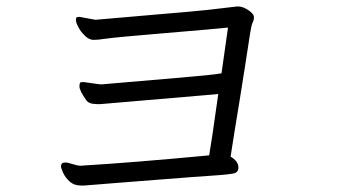

<svg xmlns="http://www.w3.org/2000/svg" viewBox="-20 -641 1040 592"><path d="M238 -388 288 -381H295Q323 -383 365 -387Q407 -391 522.5 -400.5Q638 -410 663 -415L683 -556Q646 -552 490.5 -539Q335 -526 308.5 -522Q282 -518 268.5 -518Q255 -518 242 -530.5Q229 -543 221.5 -557.5Q214 -572 214 -579.5Q214 -587 217.5 -588Q221 -589 225 -589L274 -580L286 -581Q313 -583 355.5 -587Q398 -591 447.5 -595Q497 -599 558.5 -604.5Q620 -610 663.5 -615.5Q707 -621 710 -621H715Q729 -621 746 -609.5Q763 -598 763 -588.5Q763 -579 759 -571.5Q755 -564 750.5 -534Q746 -504 737 -446Q728 -388 719 -332.5Q710 -277 702.5 -231.5Q695 -186 691 -158Q715 -144 715 -125V-124Q715 -109 699.5 -106Q684 -103 655.5 -101Q627 -99 571.5 -95Q516 -91 455.5 -86Q395 -81 340.5 -77Q286 -73 265.5 -71Q245 -69 240 -69H229Q208 -69 194.5 -81.5Q181 -94 174.5 -108.5Q168 -123 168 -128Q168 -140 181 -140Q189 -140 204 -135Q219 -130 229 -130L243 -131Q392 -140 625 -162Q631 -195 653 -351L290 -320H279Q254 -320 246 -332Q225 -362 225 -374Q225 -386 228.5 -387Q232 -388 238 -388Z"/></svg>

Font: LXGW Bright TC
Style: Regular
Weight: 400
Designer: Christian Thalmann (Catharsis Fonts)
Foundry: LXGW / Christian Thalmann (Catharsis Fonts) / Fontworks Inc.
Version: Version 5.501